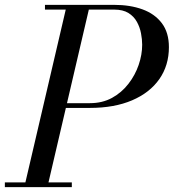

<svg xmlns="http://www.w3.org/2000/svg" viewBox="-60 -770 715 790"><path d="M169 -326 173.5 -345.5H310Q361 -345.5 400.8 -367.2Q440.5 -389 468.2 -424.8Q496 -460.5 510.5 -502.8Q525 -545 525 -586Q525 -608 520.2 -633Q515.5 -658 503.2 -680.2Q491 -702.5 468.5 -716.5Q446 -730.5 410 -730.5H305.5L139.5 -19.5H235.5V0H-40V-19.5H44.5L210.5 -730.5H125V-750H410Q475.5 -750 526.2 -731.5Q577 -713 606 -674.5Q635 -636 635 -576Q635 -501 595.8 -444.8Q556.5 -388.5 483.5 -357.2Q410.5 -326 310 -326Z"/></svg>

Font: Bodoni Moda
Style: Italic
Weight: 400
Italic angle: -13°
Designer: Owen Earl
Foundry: indestructible type
Version: Version 2.005